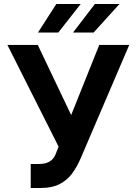

<svg xmlns="http://www.w3.org/2000/svg" viewBox="-20 -932 684 962"><path d="M133.9 -110.4H172.9Q201.2 -110.4 218.5 -117.7Q235.8 -125 246.4 -138.2Q257 -151.5 264.2 -173.8L273.8 -196.8L17 -707H169.2L336.6 -355.5L477.4 -707H627.6L383.6 -137.3Q363.6 -92.3 340.1 -60.9Q316.6 -29.5 279.1 -9.9Q241.6 9.8 186.6 9.8H133.9ZM455.6 -912.1H578.8L448.9 -768.9H345.8ZM262.2 -912.1H384.5L272 -768.9H170.2Z"/></svg>

Font: Pretendard JP Variable
Style: Regular
Weight: 400
Designer: Base glyphs from Inter by Rasmus Andersson; Hangul glyphs from Noto Sans CJK(Source Han Sans) by Jang Soo-young and Kang
Foundry: Kil Hyung-jin
Version: Version 1.307;Glyphs 3.2 (3192)